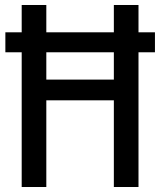

<svg xmlns="http://www.w3.org/2000/svg" viewBox="-20 -749 642 769"><path d="M165.5 0V-347.2H436V0H534.7V-539.6H600.6V-619.6H534.7V-729H436V-619.6H165.5V-729H66.9V-619.6H1.5V-539.6H66.9V0ZM165.5 -539.6H436V-430.2H165.5Z"/></svg>

Font: Hack Dev
Style: Regular
Weight: 400
Designer: Christopher Simpkins
Foundry: Christopher Simpkins
Version: Version 2.0315